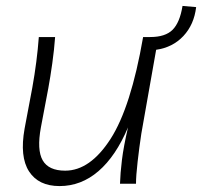

<svg xmlns="http://www.w3.org/2000/svg" viewBox="-20 -620 682 648"><path d="M181 8Q110 8 78 -41.5Q46 -91 63 -186L89 -324Q105 -413 111 -495H166Q163 -453 156.5 -406.5Q150 -360 143 -322L118 -190Q104 -114 124 -79Q144 -44 200 -44Q284 -44 353 -151Q422 -258 463 -495H487Q538 -495 562.5 -519.5Q587 -544 596 -600L642 -596Q635 -537 599 -498.5Q563 -460 507 -452L457 -169Q450 -123 444.5 -74.5Q439 -26 439 0H385Q386 -35 391.5 -80Q397 -125 412 -190Q371 -93 312.5 -42.5Q254 8 181 8Z"/></svg>

Font: Livvic Light
Style: Italic
Weight: 300
Italic angle: -10°
Designer: Jacques Le Bailly, Baron von Fonthausen
Version: Version 1.001; ttfautohint (v1.8.2)